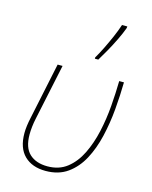

<svg xmlns="http://www.w3.org/2000/svg" viewBox="-121 -886 773 976"><g transform="rotate(15 265.5 -398.5)"><path d="M214 10Q143 10 102 -30Q61 -70 61 -148Q61 -184 72 -233L134 -528H160L98 -235Q93 -212 90.5 -190Q88 -168 88 -148Q88 -79 122.5 -47Q157 -15 217 -15Q278 -15 320 -48Q362 -81 389 -136Q416 -191 431 -258.5Q446 -326 451.5 -396Q457 -466 458 -528H483Q482 -459 475.5 -384.5Q469 -310 452.5 -239.5Q436 -169 406 -113Q376 -57 329 -23.5Q282 10 214 10ZM309 -606V-613Q324 -638 340.5 -671.5Q357 -705 372.5 -740.5Q388 -776 398 -807H426L425 -798Q414 -768 397 -733Q380 -698 361.5 -665Q343 -632 327 -606Z"/></g></svg>

Font: Noto Sans Disp Thin
Style: Italic
Weight: 100
Italic angle: -12°
Designer: Monotype Design Team
Foundry: Monotype Imaging Inc.
Version: Version 2.000;GOOG;noto-source:20170915:90ef993387c0